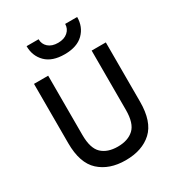

<svg xmlns="http://www.w3.org/2000/svg" viewBox="-216 -1069 1130 1220"><g transform="rotate(-30 348.5 -459.5)"><path d="M164 -931H252Q252 -895 278 -872Q304 -849 349 -849Q394 -849 420.5 -872.5Q447 -896 447 -931H535Q535 -859 487.5 -812Q440 -765 349 -765Q258 -765 211 -812Q164 -859 164 -931ZM348 12Q229 12 157 -53.5Q85 -119 85 -265V-700H189V-265Q189 -167 231 -127.5Q273 -88 348 -88Q423 -88 465.5 -127.5Q508 -167 508 -265V-700H612V-265Q612 -119 541 -53.5Q470 12 348 12Z"/></g></svg>

Font: Overpass Light
Style: Bold
Weight: 600
Designer: Delve Withrington, Thomas Jockin
Foundry: Delve Fonts
Version: Version 3.000;DELV;Overpass